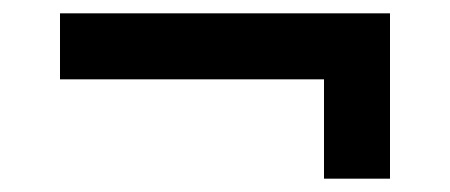

<svg xmlns="http://www.w3.org/2000/svg" viewBox="-20 -543 675 288"><path d="M466 -275V-424H70V-523H565V-275Z"/></svg>

Font: Tomorrow Medium
Style: Regular
Weight: 500
Designer: Tony de Marco, Monica Rizzolli
Foundry: Just in Type
Version: Version 2.002